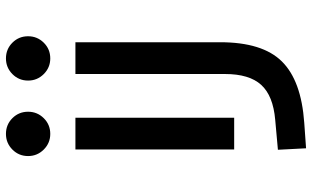

<svg xmlns="http://www.w3.org/2000/svg" viewBox="-216 -568 1019 626"><g transform="rotate(-90 293.0 -254.5)"><path d="M123 234.4 118.2 142.6 215.8 133.8Q294.4 127 329.8 88.1Q365.2 49.3 365.2 -30.3V-187.5H468.8V-45.9Q468.8 92.3 406.2 155.5Q343.8 218.8 206.1 228.5ZM119.1 0V-517.6H222.7V0ZM365.2 -170.9V-517.6H468.8V-170.9ZM169.9 -599.6Q140.1 -599.6 118.9 -620.8Q97.7 -642.1 97.7 -671.9Q97.7 -702.1 118.9 -723.1Q140.1 -744.1 169.9 -744.1Q200.2 -744.1 221.2 -723.1Q242.2 -702.1 242.2 -671.9Q242.2 -642.1 221.2 -620.8Q200.2 -599.6 169.9 -599.6ZM416 -599.6Q386.2 -599.6 365 -620.8Q343.8 -642.1 343.8 -671.9Q343.8 -702.1 365 -723.1Q386.2 -744.1 416 -744.1Q446.3 -744.1 467.3 -723.1Q488.3 -702.1 488.3 -671.9Q488.3 -642.1 467.3 -620.8Q446.3 -599.6 416 -599.6Z"/></g></svg>

Font: Cascadia Code
Style: Regular
Weight: 400
Monospace: yes
Designer: Aaron Bell
Foundry: Saja Typeworks
Version: Version 2106.017